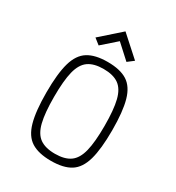

<svg xmlns="http://www.w3.org/2000/svg" viewBox="-199 -953 997 1087"><g transform="rotate(30 300.0 -409.0)"><path d="M300 14Q219 14 172 -15.5Q125 -45 105 -116Q85 -187 85 -309Q85 -432 105 -502.5Q125 -573 172 -602.5Q219 -632 300 -632Q382 -632 428.5 -602.5Q475 -573 495 -502.5Q515 -432 515 -309Q515 -187 495 -116Q475 -45 428.5 -15.5Q382 14 300 14ZM300 -32Q363 -32 399 -57.5Q435 -83 450 -143.5Q465 -204 465 -309Q465 -415 450 -475Q435 -535 399 -560.5Q363 -586 300 -586Q237 -586 201 -560.5Q165 -535 150 -475Q135 -415 135 -309Q135 -204 150 -143.5Q165 -83 201 -57.5Q237 -32 300 -32ZM391 -685 300 -768 208 -687 170 -717 300 -832 430 -715Z"/></g></svg>

Font: Victor Mono Thin
Style: Regular
Weight: 100
Monospace: yes
Designer: Rune Bjørnerås
Version: Version 1.561;gftools[0.9.30]